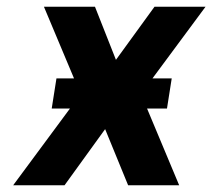

<svg xmlns="http://www.w3.org/2000/svg" viewBox="-20 -548 628 568"><path d="M19 0H171L291 -166L359 0H510L415 -227H474L488 -316H431L588 -528H437L323 -371L261 -528H110L199 -316H147L133 -227H187Z"/></svg>

Font: Asimov Pro
Style: BdObl
Weight: 700
Designer: Google
Version: Version 2.000980; 2014